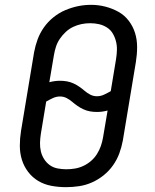

<svg xmlns="http://www.w3.org/2000/svg" viewBox="-20 -766 640 794"><path d="M253 8Q222 8 192.5 2.5Q163 -3 138.5 -17.5Q114 -32 96.5 -55Q79 -78 70.5 -105.5Q62 -133 62 -163.5Q62 -194 67 -225L121 -550Q126 -577 135.5 -603Q145 -629 161.5 -652.5Q178 -676 201 -694.5Q224 -713 250 -724Q276 -735 302.5 -740.5Q329 -746 357 -746Q387 -746 416 -738.5Q445 -731 470 -717Q495 -703 512.5 -680Q530 -657 538.5 -629.5Q547 -602 547 -571.5Q547 -541 542 -510L488 -185Q483 -158 473.5 -132Q464 -106 447.5 -82.5Q431 -59 408.5 -41Q386 -23 360 -11.5Q334 0 306.5 4Q279 8 253 8ZM381 -368Q396 -368 410 -374.5Q424 -381 438 -389L460 -522Q463 -541 463.5 -559.5Q464 -578 459.5 -595.5Q455 -613 446 -628Q437 -643 422 -652.5Q407 -662 389.5 -666Q372 -670 353 -670Q335 -670 317.5 -666.5Q300 -663 283 -655Q266 -647 252 -634Q238 -621 227.5 -605.5Q217 -590 211.5 -573Q206 -556 203 -538L184 -426Q195 -429 206 -430.5Q217 -432 228 -432Q243 -432 257 -429.5Q271 -427 284 -421Q297 -415 308.5 -407Q320 -399 330.5 -390Q341 -381 353.5 -374.5Q366 -368 381 -368ZM254 -66Q272 -66 290 -69Q308 -72 325 -80Q342 -88 356.5 -100.5Q371 -113 381 -129Q391 -145 397 -162Q403 -179 406 -197L425 -309Q414 -306 403 -304.5Q392 -303 381 -303Q366 -303 352 -305.5Q338 -308 325 -314Q312 -320 300.5 -328Q289 -336 278.5 -345Q268 -354 255.5 -360.5Q243 -367 228 -367Q213 -367 199 -360.5Q185 -354 171 -346L149 -213Q146 -194 145.5 -175.5Q145 -157 149 -140Q153 -123 162.5 -108Q172 -93 186 -83Q200 -73 218 -69.5Q236 -66 254 -66Z"/></svg>

Font: Iosevka Etoile Oblique
Style: Regular
Weight: 400
Italic angle: -9°
Designer: Belleve Invis
Foundry: Belleve Invis
Version: Version 15.5.2; ttfautohint (v1.8.4)